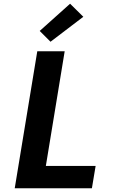

<svg xmlns="http://www.w3.org/2000/svg" viewBox="-20 -1010 640 1030"><path d="M59 0 180 -735H327L226 -120H493L473 0ZM251 -786 193 -844 356 -990 427 -920Z"/></svg>

Font: Iosevka Aile Heavy Oblique
Style: Regular
Weight: 900
Italic angle: -9°
Designer: Belleve Invis
Foundry: Belleve Invis
Version: Version 31.1.0; ttfautohint (v1.8.4)